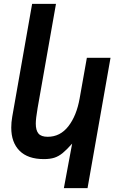

<svg xmlns="http://www.w3.org/2000/svg" viewBox="-20 -810 640 998"><path d="M208 17Q125 17 81.8 -26.2Q38.5 -69.5 38.5 -146.5Q38.5 -174 43.5 -202.5L147 -790H271L175.5 -248.5Q166 -193 166 -167.5Q166 -132.5 180 -115.8Q194 -99 228 -99Q293 -99 335.5 -153.8Q378 -208.5 394 -298.5L431.5 -509.5H554.5L435 168H312L355 -63.5Q326.5 -31.5 305.8 -14.5Q285 2.5 262.5 9.8Q240 17 208 17Z"/></svg>

Font: JuliaMono
Style: Bold Italic
Weight: 700
Italic angle: -9°
Monospace: yes
Designer: cormullion
Foundry: corm
Version: Version 0.057; ttfautohint (v1.8.4)